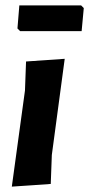

<svg xmlns="http://www.w3.org/2000/svg" viewBox="-20 -691 332 715"><path d="M282 -671 292 -661 284 -575H55L45 -585L52 -671ZM221 -472 173 -114 169 -6 24 4 73 -354 77 -462Z"/></svg>

Font: Alegreya Sans ExtraBold
Style: Italic
Weight: 800
Italic angle: -7°
Designer: Juan Pablo del Peral
Foundry: Huerta Tipografica
Version: Version 2.007